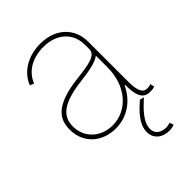

<svg xmlns="http://www.w3.org/2000/svg" viewBox="-223 -651 956 956"><g transform="rotate(-45 255.0 -173.0)"><path d="M210.9 11.7C293 11.7 359.9 -37.1 393.6 -110.4H396.5C396.5 -23.4 418 3.4 461.9 3.4C480.5 3.4 487.8 0.5 493.2 -2L487.8 -23.9C478 -19.5 474.6 -19 461.9 -19C431.6 -19 418.9 -48.3 418.9 -109.9V-391.6C418.9 -484.4 352.5 -553.7 242.2 -553.7C156.7 -553.7 85.4 -511.2 59.6 -443.4L81.1 -434.6C104 -495.6 165 -531.2 242.2 -531.2C335.4 -531.2 396.5 -476.1 396.5 -391.6C396.5 -356.9 401.4 -340.3 370.6 -324.2C343.3 -310.5 297.4 -305.2 250 -299.8C82.5 -279.8 43.9 -221.7 43.9 -147.5C43.9 -45.4 121.1 11.7 210.9 11.7ZM210.9 -10.7C129.4 -10.7 66.4 -65.4 66.4 -147.5C66.4 -217.3 112.3 -261.2 258.8 -278.3C321.3 -285.6 369.6 -295.4 396.5 -315.4V-233.4C396.5 -101.1 314 -10.7 210.9 -10.7ZM390.6 208C404.3 208 416 205.6 427.7 201.2L419.4 180.2C410.6 183.6 401.4 185.5 390.6 185.5C362.8 185.5 329.1 172.4 329.1 132.3C329.1 86.4 371.6 43.5 418.9 0L396.5 -5.4C351.1 34.2 306.6 79.1 306.6 132.3C306.6 185.1 350.1 208 390.6 208Z"/></g></svg>

Font: Raveo Thin
Style: Regular
Weight: 100
Designer: Jakub Foglar, Rasmus Andersson (Inter)
Foundry: Jakubfoglar.com
Version: Version 1.100;Glyphs 3.2.3 (3260)